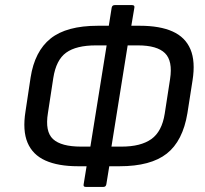

<svg xmlns="http://www.w3.org/2000/svg" viewBox="-20 -719 805 753"><path d="M286 -67Q208 -67 158 -89.5Q108 -112 88 -159.5Q68 -207 80 -282L100 -415Q116 -518 178.5 -568Q241 -618 364 -618H528Q607 -618 657 -595.5Q707 -573 727 -525.5Q747 -478 735 -403L715 -275Q697 -166 634 -116.5Q571 -67 449 -67ZM298 -144H457Q532 -144 573.5 -173.5Q615 -203 626 -273L647 -409Q658 -480 627 -510.5Q596 -541 521 -541H356Q279 -541 239.5 -512.5Q200 -484 189 -413L168 -276Q156 -203 188 -173.5Q220 -144 298 -144ZM316 14Q306 14 308 4L322 -82L329 -110L403 -571L404 -601L418 -689Q420 -699 430 -699H498Q509 -699 507 -689L492 -600L485 -568L412 -112L411 -82L397 4Q395 14 386 14Z"/></svg>

Font: Sofia Sans Semi Condensed Medium
Style: Italic
Weight: 500
Italic angle: -9°
Version: Version 4.100